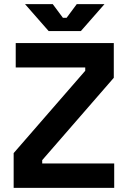

<svg xmlns="http://www.w3.org/2000/svg" viewBox="-20 -908 616 928"><path d="M46 0V-168L392 -566V-582H56V-700H530V-532L184 -134V-118H532V0ZM215 -758 101 -888H235L284 -822H302L351 -888H485L371 -758Z"/></svg>

Font: Space Grotesk
Style: Bold
Weight: 700
Designer: Florian Karsten
Foundry: Florian Karsten
Version: Version 2.000